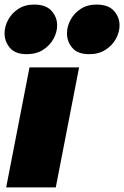

<svg xmlns="http://www.w3.org/2000/svg" viewBox="-33 -820 543 840"><path d="M-6 0 96 -525H313L211 0ZM84 -583Q34 -583 10.5 -610.5Q-13 -638 -13 -674Q-13 -704 2.5 -733Q18 -762 47 -781Q76 -800 116 -800Q168 -800 192.5 -772.5Q217 -745 217 -709Q217 -679 201 -650Q185 -621 155.5 -602Q126 -583 84 -583ZM357 -583Q307 -583 283.5 -610.5Q260 -638 260 -674Q260 -704 275.5 -733Q291 -762 320 -781Q349 -800 389 -800Q441 -800 465.5 -772.5Q490 -745 490 -709Q490 -679 474 -650Q458 -621 428.5 -602Q399 -583 357 -583Z"/></svg>

Font: REM Black
Style: Italic
Weight: 900
Italic angle: -11°
Designer: Octavio Pardo
Foundry: Ashler Design
Version: Version 1.005;gftools[0.9.28]